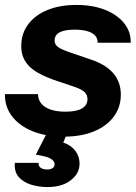

<svg xmlns="http://www.w3.org/2000/svg" viewBox="-26 -540 550 777"><path d="M233 13Q161 13 107 -8.5Q53 -30 23 -69Q-7 -108 -6 -159H128Q128 -137 141 -121Q154 -105 179 -96.5Q204 -88 239 -88Q283 -88 305.5 -101Q328 -114 328 -139Q328 -156 316.5 -167Q305 -178 280 -187L203 -213Q125 -239 92.5 -271.5Q60 -304 60 -353Q60 -404 88 -441.5Q116 -479 166 -499.5Q216 -520 283 -520Q349 -520 398.5 -500.5Q448 -481 476 -446.5Q504 -412 503 -367H369Q370 -384 359 -396Q348 -408 327 -414Q306 -420 276 -420Q235 -420 215 -409Q195 -398 195 -376Q195 -360 208.5 -350Q222 -340 257 -328L342 -299Q402 -279 432.5 -243.5Q463 -208 463 -157Q463 -106 434 -67.5Q405 -29 353.5 -8Q302 13 233 13ZM166 217Q132 217 100.5 207.5Q69 198 50 176.5Q31 155 34 119H130Q129 131 138 138.5Q147 146 166 146Q177 146 186 141Q195 136 195 124Q195 113 180.5 103Q166 93 119 86L169 -12H250L230 37Q261 47 278.5 70Q296 93 296 122Q296 162 260.5 189.5Q225 217 166 217Z"/></svg>

Font: Instrument Sans
Style: Bold Italic
Weight: 700
Italic angle: -13°
Designer: Rodrigo Fuenzalida
Foundry: fragTYPE
Version: Version 1.000;gftools[0.9.28]